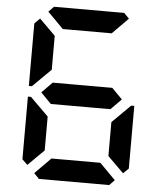

<svg xmlns="http://www.w3.org/2000/svg" viewBox="-64 -1055 943 1111"><g transform="rotate(5 408.0 -500.0)"><path d="M130 -75 99 -105V-469H117L130 -456L223 -364V-167ZM130 -544 117 -531H99V-894L130 -925L223 -833V-636ZM581 -562 642 -500 581 -438H235L174 -500L235 -562ZM174 -969 204 -1000H612L642 -969L550 -876H266ZM642 -31 612 0H204L174 -31L266 -124H550ZM686 -456 699 -469H717V-105L686 -75L593 -167V-364Z"/></g></svg>

Font: DSEG7 Classic Mini
Style: Bold
Weight: 700
Designer: Keshikan(Twitter:@keshinomi_88pro)
Version: Version 0.46